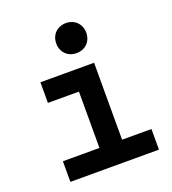

<svg xmlns="http://www.w3.org/2000/svg" viewBox="-136 -854 859 957"><g transform="rotate(-20 293.0 -375.5)"><path d="M73.2 0H543V-109.4H387.2V-517.6H102.5V-408.2H267.1V-109.4H73.2ZM322.3 -592.3C368.7 -592.3 401.9 -625.5 401.9 -671.9C401.9 -718.3 368.7 -751.5 322.3 -751.5C275.9 -751.5 242.7 -718.3 242.7 -671.9C242.7 -625.5 275.9 -592.3 322.3 -592.3Z"/></g></svg>

Font: Cascadia Code PL SemiBold
Style: Regular
Weight: 600
Monospace: yes
Designer: Aaron Bell
Foundry: Saja Typeworks
Version: Version 2404.023